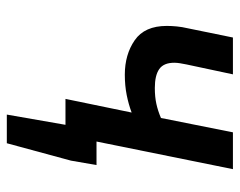

<svg xmlns="http://www.w3.org/2000/svg" viewBox="-90 -441 703 563"><g transform="rotate(90 261.5 -159.5)"><path d="M270 0 310 -194Q286 -185 258.5 -179.5Q231 -174 199 -174Q140 -174 98 -203Q56 -232 56 -297Q56 -311 57.5 -326.5Q59 -342 63 -359L90 -491H198L169 -355Q167 -345 165.5 -336Q164 -327 164 -319Q164 -288 182.5 -275Q201 -262 238 -262Q264 -262 284.5 -266.5Q305 -271 326 -280L368 -491H476L395 -91H464L451 -16L400 172H316L346 0Z"/></g></svg>

Font: Source Sans 3 Semibold
Style: Italic
Weight: 600
Italic angle: -11°
Designer: Paul D. Hunt
Foundry: Adobe
Version: Version 3.052;hotconv 1.1.0;makeotfexe 2.6.0